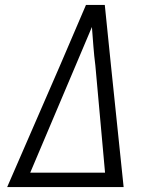

<svg xmlns="http://www.w3.org/2000/svg" viewBox="-20 -755 640 775"><path d="M9 0 222 -490 327 -735H403L428 -490L479 0ZM404 -58 365 -490Q360 -529 357 -568Q354 -607 351 -646Q334 -607 318 -568Q302 -529 285 -490L102 -58Z"/></svg>

Font: Iosevka Light Extended Oblique
Style: Regular
Weight: 300
Width: 7
Italic angle: -9°
Monospace: yes
Designer: Belleve Invis
Foundry: Belleve Invis
Version: Version 32.5.0; ttfautohint (v1.8.4)